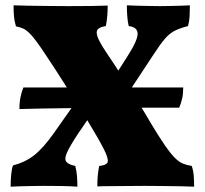

<svg xmlns="http://www.w3.org/2000/svg" viewBox="-20 -699 770 722"><path d="M710 3Q696 2 663.5 1.5Q631 1 593 0.5Q555 0 523 0Q492 0 456.5 0.5Q421 1 391 1Q361 1 346 2Q346 -19 347.5 -37Q349 -55 353 -75Q376 -77 383 -86Q390 -95 377 -124.5Q364 -154 326 -217Q311 -243 282.5 -288.5Q254 -334 220 -388Q186 -442 153 -491Q130 -526 114.5 -546.5Q99 -567 87.5 -577.5Q76 -588 65 -592.5Q54 -597 40 -600Q34 -620 32.5 -638.5Q31 -657 31 -679Q49 -678 86.5 -677.5Q124 -677 166 -676.5Q208 -676 238 -676Q284 -676 323 -676.5Q362 -677 385 -678Q385 -659 383.5 -640Q382 -621 378 -601Q358 -598 349 -590Q340 -582 346 -563Q352 -544 377 -506Q411 -456 445 -402Q479 -348 506 -304.5Q533 -261 544 -241Q577 -186 599 -154Q621 -122 637 -106Q653 -90 667.5 -84Q682 -78 701 -75Q707 -58 708.5 -39Q710 -20 710 3ZM20 3Q20 -20 22 -42Q24 -64 29 -77Q73 -88 107.5 -114.5Q142 -141 183 -199L278 -334L341 -295L274 -197Q243 -150 232 -125.5Q221 -101 229.5 -90.5Q238 -80 263 -75Q268 -56 269.5 -37Q271 -18 271 3Q246 1 209 0.5Q172 0 144 0Q125 0 101.5 0.5Q78 1 56 1.5Q34 2 20 3ZM448 -328 384 -369 461 -490Q498 -548 497.5 -572.5Q497 -597 464 -601Q460 -618 458.5 -639Q457 -660 457 -679Q474 -678 497 -677.5Q520 -677 543 -676.5Q566 -676 581 -676Q596 -676 618 -676.5Q640 -677 661 -677.5Q682 -678 694 -679Q694 -657 693 -638Q692 -619 687 -601Q656 -593 636.5 -583Q617 -573 599.5 -552.5Q582 -532 556 -492ZM53 -289Q53 -315 57.5 -335.5Q62 -356 68 -370H669Q669 -346 665 -328.5Q661 -311 654 -294Q626 -294 581.5 -294Q537 -294 482 -294Q427 -294 367.5 -293.5Q308 -293 250 -292.5Q192 -292 141.5 -291Q91 -290 53 -289Z"/></svg>

Font: Vollkorn Black
Style: Regular
Weight: 900
Designer: Friedrich Althausen
Foundry: Friedrich Althausen
Version: Version 5.000